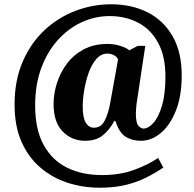

<svg xmlns="http://www.w3.org/2000/svg" viewBox="-20 -734 905 896"><path d="M445 142Q367 142 296 119Q225 96 169 48.5Q113 1 80.5 -72Q48 -145 48 -246Q48 -359 86 -446.5Q124 -534 188 -593.5Q252 -653 332.5 -683.5Q413 -714 498 -714Q595 -714 669.5 -676Q744 -638 786 -564Q828 -490 828 -383Q828 -286 801 -218Q774 -150 730.5 -113.5Q687 -77 638 -77Q596 -77 566 -96Q536 -115 519 -169H513Q493 -130 461 -103.5Q429 -77 377 -77Q315 -77 272.5 -120.5Q230 -164 230 -248Q230 -296 245.5 -345.5Q261 -395 292 -436.5Q323 -478 370.5 -503.5Q418 -529 482 -529Q513 -529 542.5 -519.5Q572 -510 583 -499L623 -520H658L621 -274Q617 -253 615.5 -232Q614 -211 614 -204Q614 -159 626.5 -146.5Q639 -134 649 -134Q672 -134 696 -160.5Q720 -187 736 -241Q752 -295 752 -377Q752 -471 718 -534Q684 -597 625 -628Q566 -659 491 -659Q425 -659 363 -631Q301 -603 251.5 -549Q202 -495 173 -417.5Q144 -340 144 -242Q144 -130 183.5 -58Q223 14 293 48.5Q363 83 456 83Q540 83 606.5 58.5Q673 34 718 3L742 48Q705 73 662.5 94.5Q620 116 567 129Q514 142 445 142ZM418 -138Q452 -138 468.5 -171Q485 -204 493 -246L531 -457Q525 -470 510.5 -477Q496 -484 482 -484Q452 -484 430 -459Q408 -434 394 -395Q380 -356 373 -313.5Q366 -271 366 -237Q366 -184 380.5 -161Q395 -138 418 -138Z"/></svg>

Font: Noto Serif Hebrew SemiCondensed Black
Style: Regular
Weight: 900
Width: 4
Designer: Monotype Design Team
Foundry: Monotype Imaging Inc.
Version: Version 2.004; ttfautohint (v1.8.4.7-5d5b)